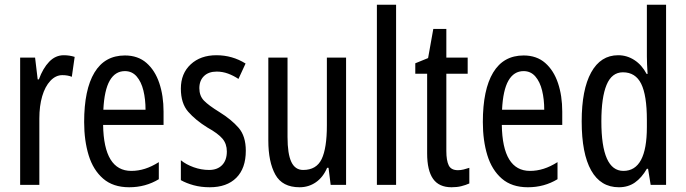

<svg xmlns="http://www.w3.org/2000/svg" viewBox="-20 -780 2894 810"><path d="M249 -547Q273 -547 295 -540L283 -456Q266 -463 243 -463Q215 -463 192.5 -439Q170 -415 158 -374Q146 -333 146 -280V0H65V-537H128L139 -445H144Q161 -492 187.5 -519.5Q214 -547 249 -547Z M507 -546Q562 -546 598 -514.5Q634 -483 652 -429.5Q670 -376 670 -309V-253H415Q418 -59 534 -59Q563 -59 591.5 -68Q620 -77 650 -96V-24Q594 10 525 10Q457 10 415 -26.5Q373 -63 354 -125Q335 -187 335 -265Q335 -402 378.5 -474Q422 -546 507 -546ZM507 -480Q466 -480 443 -440Q420 -400 416 -317H594Q594 -361 585 -398Q576 -435 556.5 -457.5Q537 -480 507 -480Z M1017 -144Q1017 -70 977 -30Q937 10 865 10Q828 10 797 1.5Q766 -7 743 -20V-104Q765 -86 797 -74.5Q829 -63 862 -63Q897 -63 917 -83.5Q937 -104 937 -141Q937 -173 918.5 -195Q900 -217 855 -242Q805 -273 774 -308.5Q743 -344 743 -406Q743 -470 784.5 -508.5Q826 -547 893 -547Q960 -547 1016 -512L986 -447Q965 -461 942 -469.5Q919 -478 894 -478Q860 -478 840.5 -459Q821 -440 821 -408Q821 -376 840 -356Q859 -336 906 -307Q956 -276 986.5 -241Q1017 -206 1017 -144Z M1440 -537V0H1375L1366 -72H1360Q1343 -32 1312.5 -11Q1282 10 1244 10Q1171 10 1141.5 -43.5Q1112 -97 1112 -187V-537H1193V-202Q1193 -131 1209 -97Q1225 -63 1259 -63Q1315 -63 1337 -109Q1359 -155 1359 -251V-537Z M1651 0H1570V-760H1651Z M1912 -62Q1924 -62 1936 -65Q1948 -68 1960 -72V-6Q1944 1 1926 5.5Q1908 10 1885 10Q1832 10 1807 -25.5Q1782 -61 1782 -133V-469H1732V-513L1786 -535L1808 -658H1863V-537H1953V-469H1863V-143Q1863 -103 1873 -82.5Q1883 -62 1912 -62Z M2189 -546Q2244 -546 2280 -514.5Q2316 -483 2334 -429.5Q2352 -376 2352 -309V-253H2097Q2100 -59 2216 -59Q2245 -59 2273.5 -68Q2302 -77 2332 -96V-24Q2276 10 2207 10Q2139 10 2097 -26.5Q2055 -63 2036 -125Q2017 -187 2017 -265Q2017 -402 2060.5 -474Q2104 -546 2189 -546ZM2189 -480Q2148 -480 2125 -440Q2102 -400 2098 -317H2276Q2276 -361 2267 -398Q2258 -435 2238.5 -457.5Q2219 -480 2189 -480Z M2591 10Q2514 10 2474 -61Q2434 -132 2434 -268Q2434 -402 2474 -474.5Q2514 -547 2588 -547Q2625 -547 2656.5 -526.5Q2688 -506 2708 -468H2712Q2709 -513 2709 -542V-760H2790V0H2725L2714 -68H2709Q2687 -30 2658.5 -10Q2630 10 2591 10ZM2610 -59Q2709 -59 2709 -244V-274Q2709 -378 2685 -426.5Q2661 -475 2608 -475Q2561 -475 2539 -422Q2517 -369 2517 -268Q2517 -59 2610 -59Z"/></svg>

Font: Noto Sans Myanmar ExtraCondensed
Style: Regular
Weight: 400
Width: 2
Designer: Monotype Design Team
Foundry: Monotype Imaging Inc.
Version: Version 2.107; ttfautohint (v1.8.4.7-5d5b)